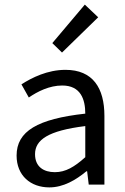

<svg xmlns="http://www.w3.org/2000/svg" viewBox="-20 -801 544 833"><path d="M194 12C255 12 309 -20 355 -58H358L365 0H433V-298C433 -419 383 -498 264 -498C186 -498 118 -464 73 -435L105 -378C143 -404 194 -430 250 -430C330 -430 350 -370 350 -308C143 -285 52 -232 52 -126C52 -39 113 12 194 12ZM218 -54C170 -54 132 -77 132 -132C132 -194 188 -234 350 -254V-119C303 -77 265 -54 218 -54ZM249 -573 406 -726 348 -781 207 -614Z"/></svg>

Font: Giro Sans Regular
Style: Regular
Weight: 400
Designer: Paul D. Hunt
Foundry: Adobe Systems Incorporated
Version: Version 1.000;PS 1.0;hotconv 1.0.88;makeotf.lib2.5.647800